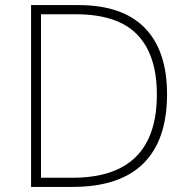

<svg xmlns="http://www.w3.org/2000/svg" viewBox="-20 -734 740 754"><path d="M636 -364Q636 -184 543 -92Q450 0 265 0H102V-714H288Q461 -714 548.5 -624.5Q636 -535 636 -364ZM596 -363Q596 -518 519 -598Q442 -678 277 -678H141V-36H265Q596 -36 596 -363Z"/></svg>

Font: Noto Sans Arabic UI XLt
Style: Regular
Weight: 200
Designer: Monotype Design Team, Nadine Chahine and Nizar Qandah
Foundry: Monotype Imaging Inc.
Version: Version 2.010; ttfautohint (v1.8.4.7-5d5b)